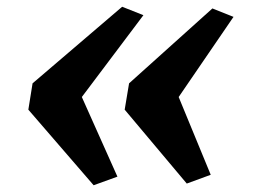

<svg xmlns="http://www.w3.org/2000/svg" viewBox="-20 -585 750 569"><path d="M342 -565 405 -540 222.5 -297.5 328 -61.5 257.5 -36 64 -260 76.5 -338ZM609.5 -560 672 -535 509.5 -297.5 604.5 -67 533.5 -41 349.5 -260 362.5 -338Z"/></svg>

Font: Merriweather 24pt Black
Style: Italic
Weight: 900
Italic angle: -7.8°
Designer: Eben Sorkin
Foundry: Eben Sorkin
Version: Version 2.101